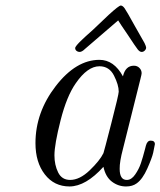

<svg xmlns="http://www.w3.org/2000/svg" viewBox="-20 -656 574 687"><path d="M106.9 -144Q106.9 -253.9 179.4 -347.9Q252 -441.9 335.9 -441.9Q387.7 -441.9 419.9 -382.8Q428.7 -420.9 459 -420.9Q471.2 -420.9 479 -412.8Q486.8 -404.8 486.8 -394Q486.8 -390.1 482.9 -375L419.9 -123Q407.7 -77.1 408.2 -51.8Q408.2 -11.7 434.1 -12.2Q450.2 -12.2 463.6 -31.5Q477.1 -50.8 484.1 -71.8Q491.2 -92.8 499 -123Q501 -130.9 502 -134.8Q506.8 -152.8 519 -152.8Q534.2 -152.8 534.2 -140.1Q532.2 -127.9 528.1 -109.4Q523.9 -90.8 507.1 -53Q490.2 -15.1 469.2 0Q454.1 11.2 431.2 11.2Q403.3 11.2 380.6 -5.9Q357.9 -22.9 350.1 -59.1Q287.1 10.7 229 11.2Q173.8 11.2 140.4 -32Q106.9 -75.2 106.9 -144ZM174.8 -100.1Q174.8 -65.9 188 -39.1Q201.2 -12.2 231 -12.2Q265.1 -12.2 301 -46.6Q336.9 -81.1 350.1 -107.9Q352.1 -112.8 378.4 -215.3Q404.8 -317.9 404.8 -328.1Q404.8 -352.1 387.9 -385.5Q371.1 -418.9 335.9 -418.9Q293 -418.9 251 -357.9Q218.8 -312 196.8 -225.6Q174.8 -139.2 174.8 -100.1ZM249 -483.9Q249 -490.7 272.9 -513.2Q281.7 -522 312 -548.8Q346.2 -581.1 369.1 -603Q405.3 -636.2 412.1 -636.2Q418.9 -636.2 426 -626.2Q433.1 -616.2 461.9 -564Q482.9 -526.9 497.1 -502Q502.9 -489.7 502.9 -485.8Q502.9 -480 498 -475.1Q493.2 -470.2 486.8 -470.2Q480 -470.2 472.9 -479Q465.8 -487.8 436 -533.2Q411.1 -569.3 402.8 -583L284.2 -481Q272.9 -469.7 264.2 -470.2Q258.3 -470.2 253.7 -474.1Q249 -478 249 -483.9Z"/></svg>

Font: CMU Classical Serif
Style: Italic
Weight: 500
Italic angle: -14.04°
Version: Version 0.7.0